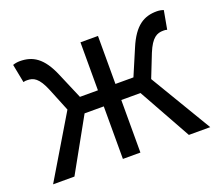

<svg xmlns="http://www.w3.org/2000/svg" viewBox="-90 -625 862 752"><g transform="rotate(-20 340.5 -249.0)"><path d="M13 0H102L224 -219H304V0H377V-219H457L579 0H668L515 -256L553 -352C576 -408 598 -418 624 -418C631 -418 634 -418 640 -416L654 -493C647 -496 636 -498 626 -498C573 -498 532 -475 498 -394L452 -286H377V-486H304V-286H229L183 -394C149 -475 108 -498 55 -498C45 -498 34 -496 26 -493L41 -416C47 -418 50 -418 57 -418C83 -418 104 -408 127 -352L166 -256Z"/></g></svg>

Font: Giro Sans Regular
Style: Regular
Weight: 400
Designer: Paul D. Hunt
Foundry: Adobe Systems Incorporated
Version: Version 1.000;PS 1.0;hotconv 1.0.88;makeotf.lib2.5.647800